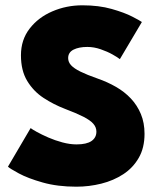

<svg xmlns="http://www.w3.org/2000/svg" viewBox="-20 -692 612 724"><path d="M290.5 -672Q353 -672 401.2 -658.2Q449.5 -644.5 479 -629.2Q508.5 -614 515 -609L432 -469Q424 -475.5 404.5 -486.5Q385 -497.5 359.8 -506.2Q334.5 -515 309.5 -515Q277.5 -515 257.2 -504.8Q237 -494.5 237 -473Q237 -458 248 -446Q259 -434 283.2 -422Q307.5 -410 347.5 -396Q385 -383 417.2 -364.5Q449.5 -346 473.5 -320.5Q497.5 -295 511.2 -262Q525 -229 525 -187.5Q525 -134.5 503.2 -96.8Q481.5 -59 444.8 -35Q408 -11 362 0.5Q316 12 268 12Q197 12 141.2 -3.8Q85.5 -19.5 51.2 -38Q17 -56.5 10 -63.5L95.5 -209Q101 -204.5 119 -194.5Q137 -184.5 162.2 -173.5Q187.5 -162.5 215.5 -155Q243.5 -147.5 268.5 -147.5Q306.5 -147.5 325 -160.2Q343.5 -173 343.5 -195.5Q343.5 -212 332 -225.2Q320.5 -238.5 294.5 -251.8Q268.5 -265 225 -281.5Q182 -298 144.2 -322.8Q106.5 -347.5 82.8 -386.5Q59 -425.5 59 -483.5Q59 -542 91.8 -584.2Q124.5 -626.5 177.5 -649.2Q230.5 -672 290.5 -672Z"/></svg>

Font: League Spartan Thin ExtraBold
Style: Regular
Weight: 800
Version: Version 2.002